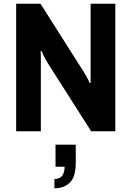

<svg xmlns="http://www.w3.org/2000/svg" viewBox="-20 -707 708 1034"><path d="M67 0V-687H198L429 -323Q436 -312 447 -292.5Q458 -273 463 -260H468Q468 -277 468 -294Q468 -311 468 -323V-687H601V0H471L236 -369Q228 -382 218.5 -400.5Q209 -419 204 -432H199Q200 -417 200 -400.5Q200 -384 200 -369V0ZM273 307V257Q302 257 315 239.5Q328 222 328 191H279V72H388V168Q388 244 357 275.5Q326 307 273 307Z"/></svg>

Font: Archivo SemiCondensed
Style: Bold
Weight: 680
Width: 4
Designer: Hector Gatti
Foundry: Omnibus-Type
Version: Version 2.001; ttfautohint (v1.8.3)